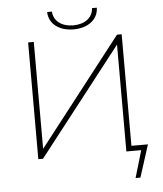

<svg xmlns="http://www.w3.org/2000/svg" viewBox="-65 -927 972 1147"><g transform="rotate(-5 421.0 -354.0)"><path d="M410 -754C494 -754 557 -798 559 -871H530C528 -814 478 -778 410 -778C342 -778 292 -814 290 -871H261C263 -798 325 -754 410 -754ZM693 -31V-700H665L166 -59V-700H132V0H160L660 -641V0H749L701 163H730L792 -31Z"/></g></svg>

Font: Talent ExtraLight
Style: Regular
Weight: 200
Designer: Mike Powis
Version: Version 1.001;hotconv 1.0.109;makeotfexe 2.5.65596